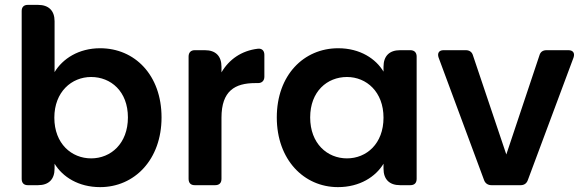

<svg xmlns="http://www.w3.org/2000/svg" viewBox="-20 -760 2396 788"><path d="M391 -562C303 -562 237 -519 204 -464V-673C204 -716 180 -740 136 -740H94C78 -740 69 -731 69 -715V-26C69 -9 78 0 94 0H136C180 0 204 -24 204 -68V-88C237 -34 302 8 391 8C532 8 643 -105 643 -278C643 -452 533 -562 391 -562ZM354 -444C435 -444 505 -385 505 -278C505 -171 435 -110 354 -110C274 -110 203 -170 203 -277C203 -383 274 -444 354 -444Z M754 -528V-26C754 -9 763 0 779 0H863C880 0 889 -9 889 -26V-277C889 -387 944 -419 1028 -419H1039C1055 -419 1065 -429 1065 -445V-535C1065 -552 1055 -562 1038 -560C971 -552 920 -516 889 -463V-486C889 -530 865 -554 821 -554H779C763 -554 754 -544 754 -528Z M1368 -562C1227 -562 1116 -452 1116 -278C1116 -105 1227 8 1367 8C1457 8 1522 -35 1554 -88V-68C1554 -24 1578 0 1622 0H1664C1681 0 1690 -9 1690 -26V-528C1690 -544 1681 -554 1664 -554H1622C1578 -554 1554 -530 1554 -486V-466C1523 -518 1459 -562 1368 -562ZM1404 -444C1484 -444 1554 -383 1554 -277C1554 -170 1484 -110 1404 -110C1323 -110 1253 -171 1253 -278C1253 -385 1323 -444 1404 -444Z M1892 -554H1800C1782 -554 1774 -542 1780 -524L1967 -20C1972 -7 1983 0 1997 0H2117C2131 0 2141 -7 2146 -20L2334 -524C2340 -542 2332 -554 2313 -554H2223C2208 -554 2198 -547 2194 -533L2058 -126L1921 -533C1917 -547 1906 -554 1892 -554Z"/></svg>

Font: Arvore Sans SemiBold
Style: Regular
Weight: 600
Designer: Jonny Pinhorn (Latin) Dan Schunck (customization for Arvore)
Version: Version 1.000;Glyphs 3.3 (3305)